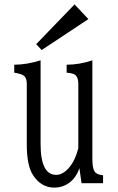

<svg xmlns="http://www.w3.org/2000/svg" viewBox="-20 -835 540 875"><path d="M319.8 -814.9 382.8 -748 169.9 -606.9 145 -633.8ZM351.6 0 341.8 -68.8Q326.7 -23.9 293 0Q264.2 20 227.5 20Q168 20 130.9 -36.1Q102.1 -79.6 102.1 -175.8V-453.1Q102.1 -478 89.8 -489.3Q80.6 -497.6 44.9 -503.9V-540Q103 -540.5 165 -560.1V-179.2Q165 -38.1 235.8 -38.1Q265.1 -38.1 292.5 -68.4Q321.8 -101.1 336.9 -159.2V-453.1Q336.9 -480.5 324.7 -492.2Q315.9 -501 283.7 -503.9V-540Q343.8 -540.5 400.9 -560.1V-110.8Q400.9 -69.8 410.6 -54.2Q420.4 -38.6 449.7 -36.1V0Z"/></svg>

Font: BIZ UDMincho
Style: Regular
Weight: 400
Monospace: yes
Designer: TypeBank Co., Ltd.
Foundry: Morisawa Inc.
Version: Version 1.06